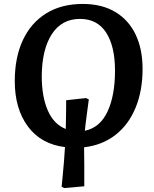

<svg xmlns="http://www.w3.org/2000/svg" viewBox="-20 -736 783 975"><path d="M306 219 293 212Q295 190 298.5 155.5Q302 121 305 83Q308 45 310 11Q188 -4 121.5 -94Q55 -184 55 -324Q55 -444 96 -532Q137 -620 214.5 -668Q292 -716 400 -716Q497 -716 565 -675.5Q633 -635 668.5 -561Q704 -487 704 -386Q704 -275 668.5 -189Q633 -103 566.5 -51Q500 1 407 12Q408 53 408 106Q408 159 408 210ZM411 -72Q488 -88 526 -169.5Q564 -251 564 -377Q564 -501 519 -570.5Q474 -640 386 -640Q294 -640 243.5 -563Q193 -486 192 -349Q192 -246 222.5 -175.5Q253 -105 314 -81Q315 -120 315.5 -162Q316 -204 316 -227L417 -238L431 -231Q425 -184 419.5 -144.5Q414 -105 411 -72Z"/></svg>

Font: Literata 12pt SemiBold
Style: Italic
Weight: 600
Italic angle: -2°
Designer: Latin by Veronika Burian and Jose Scaglione. Greek by Irene Vlachou. Cyrillic by Vera Evstafieva
Foundry: TypeTogether
Version: Version 3.002